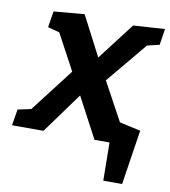

<svg xmlns="http://www.w3.org/2000/svg" viewBox="-110 -611 756 853"><g transform="rotate(10 268.5 -185.0)"><path d="M555 -466 500 -453 347 -269 441 -96 536 -75 498 172H413L411 0H343L246 -183L113 0H-29L-17 -73L43 -86L193 -281L106 -443L53 -457L65 -530L203 -542L296 -363L424 -530L566 -539Z"/></g></svg>

Font: Bitter Pro
Style: Bold Italic
Weight: 700
Italic angle: -9°
Designer: Sol Matas, and Bitter project Authors
Foundry: Sol Matas
Version: Version 1.010